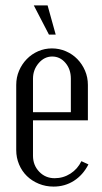

<svg xmlns="http://www.w3.org/2000/svg" viewBox="-20 -682 379 710"><path d="M40 -368Q40 -396 50.5 -420.5Q61 -445 79 -463.5Q97 -482 121 -492.5Q145 -503 172 -503Q199 -503 223.5 -492.5Q248 -482 266 -463.5Q284 -445 294.5 -420.5Q305 -396 305 -368V-237H102V-106Q102 -71 125 -47Q148 -23 182 -23Q214 -23 240.5 -40Q267 -57 281 -86L307 -74Q287 -35 253.5 -13.5Q220 8 178 8Q149 8 123.5 -2.5Q98 -13 79.5 -31Q61 -49 50.5 -74Q40 -99 40 -127ZM242 -267V-391Q242 -426 222 -449.5Q202 -473 173 -473Q144 -473 123 -448.5Q102 -424 102 -391V-267ZM161 -554 105 -662H156L186 -554Z"/></svg>

Font: Moniqa Paragraph
Style: Regular
Weight: 400
Designer: Rajesh Rajput
Foundry: Rajesh Rajput
Version: Version 1.000